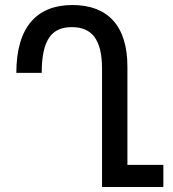

<svg xmlns="http://www.w3.org/2000/svg" viewBox="-20 -744 688 764"><path d="M630 -88H487V-479C487 -642 408 -724 268 -724C128 -724 45 -638 45 -454H146C146 -591 189 -636 266 -636C343 -636 386 -590 386 -471V0H630Z"/></svg>

Font: Noto Sans Armenian Condensed Medium
Style: Regular
Weight: 500
Width: 3
Designer: Monotype Design Team
Foundry: Monotype Imaging Inc.
Version: Version 2.008